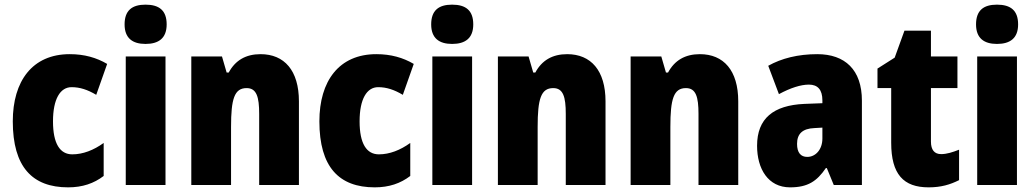

<svg xmlns="http://www.w3.org/2000/svg" viewBox="-20 -796 4451 826"><path d="M273 10C335 10 384 -7 426 -39V-181C383 -150 337 -132 291 -132C238 -132 208 -178 208 -274C208 -370 239 -421 288 -421C324 -421 357 -410 394 -388L441 -521C395 -548 343 -563 280 -563C119 -563 35 -447 35 -274C35 -78 119 10 273 10Z M606 -776C548 -776 516 -751 516 -691C516 -632 550 -607 606 -607C663 -607 697 -632 697 -691C697 -751 665 -776 606 -776ZM692 -553H521V0H692Z M1101 -563C1037 -563 992 -536 964 -484H955L935 -553H803V0H974V-250C974 -370 988 -417 1041 -417C1084 -417 1095 -379 1095 -306V0H1266V-360C1266 -493 1203 -563 1101 -563Z M1592 10C1654 10 1703 -7 1745 -39V-181C1702 -150 1656 -132 1610 -132C1557 -132 1527 -178 1527 -274C1527 -370 1558 -421 1607 -421C1643 -421 1676 -410 1713 -388L1760 -521C1714 -548 1662 -563 1599 -563C1438 -563 1354 -447 1354 -274C1354 -78 1438 10 1592 10Z M1925 -776C1867 -776 1835 -751 1835 -691C1835 -632 1869 -607 1925 -607C1982 -607 2016 -632 2016 -691C2016 -751 1984 -776 1925 -776ZM2011 -553H1840V0H2011Z M2420 -563C2356 -563 2311 -536 2283 -484H2274L2254 -553H2122V0H2293V-250C2293 -370 2307 -417 2360 -417C2403 -417 2414 -379 2414 -306V0H2585V-360C2585 -493 2522 -563 2420 -563Z M2991 -563C2927 -563 2882 -536 2854 -484H2845L2825 -553H2693V0H2864V-250C2864 -370 2878 -417 2931 -417C2974 -417 2985 -379 2985 -306V0H3156V-360C3156 -493 3093 -563 2991 -563Z M3496 -563C3413 -563 3342 -545 3285 -513L3331 -391C3381 -418 3425 -432 3460 -432C3498 -432 3518 -410 3518 -364V-352L3440 -349C3308 -343 3237 -287 3237 -169C3237 -70 3284 10 3379 10C3455 10 3494 -16 3533 -73H3537L3567 0H3688V-363C3688 -496 3615 -563 3496 -563ZM3484 -245 3518 -247V-200C3518 -153 3489 -121 3453 -121C3425 -121 3409 -139 3409 -177C3409 -220 3432 -243 3484 -245Z M4029 -133C4000 -133 3985 -151 3985 -187V-417H4099V-553H3985V-664H3871L3829 -548L3755 -501V-417H3814V-182C3814 -46 3867 10 3975 10C4029 10 4068 -2 4106 -21V-152C4078 -141 4053 -133 4029 -133Z M4269 -776C4211 -776 4179 -751 4179 -691C4179 -632 4213 -607 4269 -607C4326 -607 4360 -632 4360 -691C4360 -751 4328 -776 4269 -776ZM4355 -553H4184V0H4355Z"/></svg>

Font: Noto Sans Gurmukhi Condensed Black
Style: Regular
Weight: 900
Width: 3
Designer: Jelle Bosma - Monotype Design Team
Foundry: Monotype Imaging Inc.
Version: Version 2.004